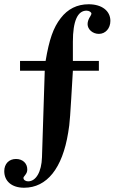

<svg xmlns="http://www.w3.org/2000/svg" viewBox="-20 -726 540 901"><path d="M74 -440V-394H190L177 12C175 80 149 125 112 125C100 125 90 118 90 109C90 106 92 103 97 97C105 87 108 80 108 69C108 40 86 20 55 20C22 20 0 43 0 77C0 125 36 155 93 155C200 155 273 64 300 -104C308 -150 309 -173 322 -394H444V-440H322V-530C322 -627 344 -676 386 -676C398 -676 409 -669 409 -662C409 -659 407 -655 404 -650C396 -638 391 -625 391 -613C391 -588 415 -567 444 -567C475 -567 498 -593 498 -628C498 -675 458 -706 396 -706C342 -706 298 -684 265 -641C230 -596 211 -541 194 -440Z"/></svg>

Font: STIXGeneral
Style: Bold
Weight: 700
Designer: MicroPress Inc., with final additions and corrections provided by Coen Hoffman, Elsevier (retired)
Version: Version 1.1.0